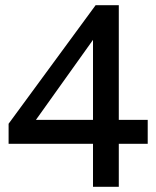

<svg xmlns="http://www.w3.org/2000/svg" viewBox="-20 -717 600 737"><path d="M337 -165H13V-242L347 -697H436V-257H547V-165H436V0H337ZM337 -257V-564L118 -257Z"/></svg>

Font: Hanken Grotesk Medium
Style: Regular
Weight: 500
Designer: Alfredo Marco Pradil
Foundry: Hanken Design Co.
Version: Version 3.014